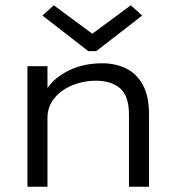

<svg xmlns="http://www.w3.org/2000/svg" viewBox="-20 -708 665 728"><path d="M84 0V-457H160V-374Q187 -414 241.5 -441Q296 -468 368 -468Q418 -468 458 -448.5Q498 -429 521.5 -386.5Q545 -344 545 -275V0H469V-273Q469 -344 435.5 -373Q402 -402 343 -402Q297 -402 255 -385Q213 -368 186.5 -336Q160 -304 160 -261V0ZM184 -688 330 -580 476 -688 519 -649 345 -514H315L141 -649Z"/></svg>

Font: Inconsolata Expanded
Style: Regular
Weight: 400
Width: 7
Monospace: yes
Designer: Raph Levien, Cyreal, Brenton Simpson
Foundry: Raph Levien, Cyreal, Google
Version: Version 3.100; ttfautohint (v1.8.4.7-5d5b)